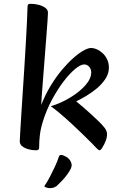

<svg xmlns="http://www.w3.org/2000/svg" viewBox="-20 -776 618 1008"><path d="M168.3 13Q149.7 13 129.9 7.7Q110 2.4 96.9 -8Q83.8 -18.3 83.8 -33.8Q83.8 -40.9 85.8 -75.8Q87.8 -110.6 91.2 -164.8Q94.5 -218.9 98.9 -284.3Q103.2 -349.6 107.6 -418Q111.9 -486.4 115.6 -549.6Q119.3 -612.9 121.6 -663.4Q124 -713.9 124.7 -742.1Q124.7 -749.2 127.9 -752.6Q131.1 -756 141.1 -756Q161.4 -756 182.1 -750.8Q202.8 -745.7 217.3 -735.4Q231.8 -725 231.8 -709.2Q231.8 -700.7 229.4 -664.4Q227.1 -628 222.7 -575.8Q218.4 -523.6 214.2 -466.4Q210 -409.2 205.7 -357.6Q201.3 -305.9 199 -269.7Q196.6 -233.5 196.6 -225.2Q217.3 -278.4 245.2 -324.5Q273 -370.5 303.5 -407.1Q334 -443.7 363.6 -470Q393.1 -496.4 417.7 -510.2Q442.3 -524 456.9 -524Q472.9 -524 489.2 -516.8Q505.4 -509.5 519.8 -495.9Q534.2 -482.2 542.9 -463.4Q551.7 -444.7 551.7 -420.7Q551.7 -390.5 534.2 -363.1Q516.6 -335.8 489.6 -313Q462.5 -290.2 433 -272.6Q403.4 -255.1 380.1 -243.8Q395 -232.2 415.4 -214.5Q435.8 -196.9 457.1 -177.4Q478.4 -157.9 496.3 -140.7Q514.2 -123.5 523.5 -111.8Q532.8 -101.8 537.3 -91.7Q541.9 -81.6 541.9 -71.5Q541.9 -53.7 534.5 -35Q527.1 -16.3 517.1 -1.2Q509.3 13 502.1 13Q497.2 13 486.2 1.2Q479.9 -5.8 460 -26Q440.2 -46.1 412.7 -72.7Q385.2 -99.2 354.8 -127.5Q324.3 -155.7 295.9 -179.8Q267.4 -203.8 246.9 -218.2Q300.1 -234.5 348.7 -263.9Q397.4 -293.3 428.1 -328.1Q458.9 -362.9 458.9 -396.2Q458.9 -413.6 447.9 -425.7Q436.8 -437.7 422.3 -437.7Q402.5 -437.7 372.7 -412.4Q342.9 -387.2 311.1 -344.8Q279.4 -302.5 251 -249Q222.7 -195.5 205.5 -139.3Q193.9 -103.3 189.7 -70Q185.4 -36.8 185.4 -0.9Q185.4 6.2 181.7 9.6Q177.9 13 168.3 13ZM240.7 211.7Q232 211.7 222.4 208.1Q212.7 204.4 212.7 202.4Q212.7 200.4 223.1 185.3Q230.9 173.5 243.5 149.2Q256 124.9 269 97.4Q282 69.9 288.3 48.2Q291.6 41.4 293.7 39.5Q295.7 37.5 300.3 37.5Q306.8 37.5 314 40.5Q321.2 43.5 328.6 47.9Q336 52.2 340.1 56.7Q348.2 64.9 351.5 72.7Q354.8 80.4 356.1 87.4Q357.3 98.1 350.2 112.3Q343.1 126.5 331.3 142.3Q319.5 158.2 305.3 173.1Q291.1 188 277.4 200.6Q269.1 206.4 261 209.1Q253 211.7 240.7 211.7Z"/></svg>

Font: Briem Hand Thin
Style: Regular
Weight: 100
Designer: Gunnlaugur SE Briem, Eben Sorkin
Foundry: Sorkin Type Co.
Version: Version 1.003